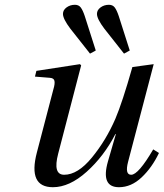

<svg xmlns="http://www.w3.org/2000/svg" viewBox="-20 -770 684 802"><path d="M385 -712Q385 -728 400 -739Q415 -750 435 -750Q451 -750 459.5 -738.5Q468 -727 476 -703L522 -559L498 -546L416 -650Q385 -691 385 -712ZM243 -712Q243 -728 258 -739Q273 -750 293 -750Q309 -750 317.5 -738.5Q326 -727 334 -703L380 -559L356 -546L274 -650Q243 -691 243 -712ZM126 -450 132 -474 314 -502 319 -497 223 -128Q200 -40 248 -40Q305 -40 364 -112Q423 -184 462 -274Q491 -342 533 -490L622 -502L515 -94Q501 -40 528 -40Q558 -40 620 -146L644 -131Q615 -70 571.5 -29Q528 12 477 12Q400 12 431 -96L464 -210H462Q414 -117 342 -52.5Q270 12 201 12Q96 12 134 -133L203 -397Q210 -420 207.5 -432Q205 -444 188 -445Z"/></svg>

Font: Heuristica
Style: Italic
Weight: 400
Italic angle: -13°
Version: Version 1.0.2